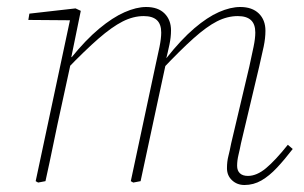

<svg xmlns="http://www.w3.org/2000/svg" viewBox="-20 -518 869 549"><path d="M89 4 82 0 183 -474 188 -460 61 -461 64 -479 196 -494 211 -487 184 -355 186 -354 156 -216Q144 -162 133 -108Q122 -54 110 0ZM361 4 354 0 424 -328Q431 -359 436 -383.5Q441 -408 441 -425Q441 -449 428.5 -460.5Q416 -472 391 -472Q361 -472 330.5 -456.5Q300 -441 261.5 -407.5Q223 -374 170 -319V-352H183Q225 -404 263.5 -436Q302 -468 336 -483Q370 -498 398 -498Q432 -498 450.5 -479.5Q469 -461 469 -431Q469 -412 464.5 -390.5Q460 -369 453 -341L454 -335L429 -219Q417 -164 405.5 -109.5Q394 -55 382 0ZM679 11Q658 11 643.5 -2.5Q629 -16 629 -37Q629 -56 633 -71.5Q637 -87 641 -108L693 -328Q700 -360 705 -384Q710 -408 710 -425Q710 -449 697.5 -460.5Q685 -472 660 -472Q630 -472 600.5 -457Q571 -442 533.5 -408.5Q496 -375 443 -319V-352H456Q498 -405 535.5 -437Q573 -469 606 -483.5Q639 -498 667 -498Q701 -498 720 -479.5Q739 -461 739 -430Q739 -409 734 -385Q729 -361 721 -327L669 -108Q666 -92 662 -75.5Q658 -59 658 -44Q658 -30 666 -22.5Q674 -15 689 -15Q714 -15 740.5 -37Q767 -59 803 -104L817 -92Q794 -62 772 -38.5Q750 -15 727.5 -2Q705 11 679 11Z"/></svg>

Font: Source Serif 4 ExtraLight
Style: Italic
Weight: 250
Italic angle: -12°
Designer: Frank Grießhammer
Foundry: Adobe Systems Incorporated
Version: Version 4.004;hotconv 1.0.116;makeotfexe 2.5.65601